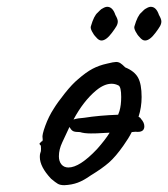

<svg xmlns="http://www.w3.org/2000/svg" viewBox="-20 -559 494 564"><path d="M404 -188Q404 -169 378 -172L367 -171Q358 -153 343 -132Q320 -99 300 -81.5Q280 -64 247 -44Q226 -29 208.5 -22.5Q191 -16 169 -15Q157 -15 150 -19Q143 -23 130 -34Q97 -69 97 -98Q97 -105 98 -108Q101 -115 100.5 -122Q100 -129 100 -131Q96 -135 96 -136.5Q96 -138 98 -139.5Q100 -141 101 -143Q107 -143 105 -154Q103 -162 113 -189.5Q123 -217 138 -240Q149 -258 170.5 -285Q192 -312 209 -326Q233 -347 252 -357Q271 -367 294 -372Q314 -377 321 -377Q328 -377 333.5 -373.5Q339 -370 348 -361Q375 -350 385.5 -331Q396 -312 396 -274Q396 -244 387 -216Q392 -214 394 -210Q404 -199 404 -188ZM196 -208Q209 -212 227 -213Q271 -220 327 -222L331 -233Q336 -250 336 -274Q336 -304 328 -308Q318 -313 308 -313Q286 -313 262 -293Q225 -262 196 -208ZM302 -169H297Q289 -169 277.5 -168Q266 -167 247 -167Q227 -167 215 -171Q201 -171 195.5 -173.5Q190 -176 186 -183L184 -186L163 -141Q153 -120 153 -100Q153 -85 160.5 -76Q168 -67 181 -67Q214 -67 265 -121Q289 -148 302 -169ZM247 -482Q256 -513 267 -522Q269 -524 273.5 -528.5Q278 -533 281 -534Q289 -539 295 -539Q311 -539 319 -515Q326 -503 326 -496Q326 -489 322 -482Q318 -475 309 -463Q292 -440 278 -440Q270 -440 262 -450Q255 -457 250 -467Q245 -477 247 -482ZM375 -482Q384 -513 395 -522Q397 -524 401.5 -528.5Q406 -533 409 -534Q417 -539 423 -539Q439 -539 447 -515Q454 -503 454 -496Q454 -489 450 -482Q446 -475 437 -463Q420 -440 406 -440Q398 -440 390 -450Q383 -457 378 -467Q373 -477 375 -482Z"/></svg>

Font: Caveat
Style: Regular
Weight: 400
Designer: Pablo Impallari
Foundry: Pablo Impallari
Version: Version 1.500; ttfautohint (v1.6)